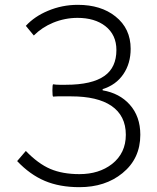

<svg xmlns="http://www.w3.org/2000/svg" viewBox="-20 -762 649 795"><path d="M309 13Q227 13 165.5 -13Q104 -39 51 -95L87 -137Q138 -84 188.5 -62.5Q239 -41 309 -41Q390 -41 444 -83Q501 -128 501 -204Q501 -283 441 -324Q383 -363 275 -363H237H218Q215 -363 209 -362.5Q203 -362 200 -362Q197 -363 197 -387.5Q197 -412 200 -413Q212 -411 226 -411H253Q361 -411 413 -448Q462 -483 462 -555Q462 -618 416 -654Q372 -688 301 -688Q249 -688 200 -668Q154 -649 120 -615L87 -655Q123 -694 178 -717Q237 -742 302 -742Q398 -742 458 -694Q521 -644 521 -560Q521 -499 490.5 -454.5Q460 -410 405 -393V-388Q475 -376 517 -329Q561 -280 561 -204Q561 -105 487 -45Q416 13 309 13Z"/></svg>

Font: GenSekiGothic TW L
Style: Regular
Weight: 300
Version: Version 1.501;PS 1;hotconv 16.6.51;makeotf.lib2.5.65220